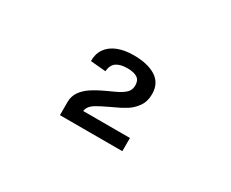

<svg xmlns="http://www.w3.org/2000/svg" viewBox="-56 -995 733 609"><g transform="rotate(30 310.0 -691.0)"><path d="M408.2 -753.7Q408.2 -726.7 395 -708Q381.8 -689.3 363.9 -678.2Q346 -667 318.5 -654.7Q315.7 -653.3 311.3 -651.3Q283.5 -638.2 270.1 -630.1Q256.7 -622 250.7 -612.6Q244.7 -603.2 245 -588.8L235 -598.3H416.8V-550H188.3V-598.3Q188.3 -619.3 199.5 -635.6Q210.7 -651.8 229.7 -664.4Q248.7 -677 278.7 -690.8L285 -693.7Q298.2 -699.5 305.8 -703.3Q326.8 -713.3 337.6 -723.8Q348.3 -734.3 348.3 -751.2Q348.3 -769.7 336.1 -777.8Q323.8 -786 300.3 -786Q273.8 -786 259.8 -776.2Q245.8 -766.5 243.3 -742.7L187.8 -747.8Q187.2 -773.8 200.2 -792.8Q213.3 -811.7 238 -821.8Q262.7 -831.8 296.5 -831.8Q348.3 -831.8 378.2 -812.6Q408.2 -793.3 408.2 -753.7Z"/></g></svg>

Font: Monaspace Krypton Var
Style: Regular
Weight: 400
Designer: Riley Cran and the Lettermatic Team
Version: Version 1.101 (Monaspace Krypton Var)